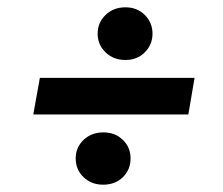

<svg xmlns="http://www.w3.org/2000/svg" viewBox="-20 -553 611 525"><path d="M71 -240 89 -340H512L495 -240ZM262 -48Q230 -48 208.5 -68.5Q187 -89 187 -120Q187 -150 208.5 -170.5Q230 -191 263 -191Q295 -191 316 -170.5Q337 -150 337 -120Q337 -89 316 -68.5Q295 -48 262 -48ZM323 -389Q290 -389 268.5 -410Q247 -431 247 -461Q247 -491 268.5 -512Q290 -533 323 -533Q355 -533 376 -512Q397 -491 397 -461Q397 -431 376 -410Q355 -389 323 -389Z"/></svg>

Font: DM Sans SemiBold
Style: Italic
Weight: 600
Italic angle: -10°
Designer: Colophon Foundry, Jonny Pinhorn
Foundry: Colophon Foundry
Version: Version 4.004;gftools[0.9.30]